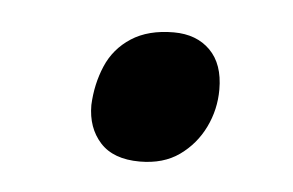

<svg xmlns="http://www.w3.org/2000/svg" viewBox="-27 -457 320 210"><g transform="rotate(5 132.5 -352.0)"><path d="M132 -280Q103 -280 88.5 -296Q74 -312 74 -337Q75 -360 83.5 -380Q92 -400 110.5 -412Q129 -424 157 -424Q182 -424 197 -409Q212 -394 212 -366Q212 -344 202.5 -324.5Q193 -305 175.5 -292.5Q158 -280 132 -280Z"/></g></svg>

Font: Noto Sans Display Medium
Style: Italic
Weight: 500
Italic angle: -12°
Designer: Monotype Design Team
Foundry: Monotype Imaging Inc.
Version: Version 2.003